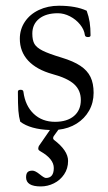

<svg xmlns="http://www.w3.org/2000/svg" viewBox="-20 -445 379 676"><path d="M71.8 179.2Q71.8 167 76.9 161.4Q82 155.8 94.2 155.8Q104 155.8 120.1 168.9Q135.7 181.6 141.6 181.6Q169.4 181.6 169.4 146.5Q169.4 114.7 123.5 88.4Q114.7 83.5 114.7 79.1Q114.7 74.2 116.7 69.3L155.8 12.7Q122.1 11.7 95.2 4.2Q68.4 -3.4 51.3 -16.6Q46.4 -33.7 44.7 -55.2Q43 -76.7 43 -122.1Q43 -128.9 52.7 -128.9Q62 -128.9 62.5 -121.6Q68.8 -72.8 98.6 -44.4Q128.4 -16.1 173.8 -16.1Q216.3 -16.1 240.5 -36.6Q264.6 -57.1 264.6 -92.8Q264.6 -127 241.2 -148.4Q217.8 -169.9 165 -184.1Q108.9 -199.7 79.3 -231.4Q49.8 -263.2 49.8 -308.6Q49.8 -341.8 67.6 -368.4Q85.4 -395 116.9 -409.9Q148.4 -424.8 187.5 -424.8Q247.1 -424.8 285.2 -407.2Q292.5 -387.2 295.7 -366.9Q298.8 -346.7 298.8 -320.3Q298.8 -314.5 289.6 -314.5Q279.8 -314.5 278.8 -321.8Q276.4 -340.8 262 -358.6Q247.6 -376.5 226.3 -387.5Q205.1 -398.4 183.6 -398.4Q142.1 -398.4 117.9 -379.2Q93.8 -359.9 93.8 -326.7Q93.8 -303.2 101.3 -290.3Q108.9 -277.3 130.1 -266.6Q151.4 -255.9 196.8 -242.2Q238.8 -229.5 263.2 -213.1Q287.6 -196.8 298.6 -174.1Q309.6 -151.4 309.6 -118.2Q309.6 -83.5 293.7 -55.4Q277.8 -27.3 249.8 -9.8Q221.7 7.8 185.5 11.7L168.9 34.7Q167 38.6 167 41.5Q167 44.4 169.9 47.4Q219.7 85 219.7 121.6Q219.7 148.4 205.8 168.9Q191.9 189.5 169.9 200.4Q147.9 211.4 123.5 211.4Q71.8 211.4 71.8 179.2Z"/></svg>

Font: JuniusX Light
Style: Regular
Weight: 300
Designer: Peter S. Baker
Foundry: Briery Creek Software
Version: Version 1.008